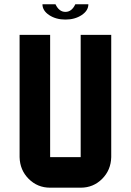

<svg xmlns="http://www.w3.org/2000/svg" viewBox="-20 -870 606 890"><path d="M495.6 -141.6Q494.1 -81.5 453.4 -40.8Q412.6 0 354 0H212.4Q153.8 0 113 -40.8Q72.3 -81.5 70.8 -141.6V-708.5H212.4V-141.6H354V-708.5H495.6ZM329.1 -850.1H389.6Q389.6 -820.8 358.4 -800Q327.1 -779.3 283.2 -779.3Q239.3 -779.3 208 -800Q176.8 -820.8 176.8 -850.1H237.3Q253.9 -814.9 283.2 -814.9Q312.5 -814.9 329.1 -850.1Z"/></svg>

Font: Blazma
Style: Regular
Weight: 400
Designer: GGBotNet
Version: 1.00